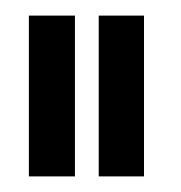

<svg xmlns="http://www.w3.org/2000/svg" viewBox="-20 -695 232 246"><path d="M106.5 -469H164.5V-675H106.5ZM17 -469H76V-675H17Z"/></svg>

Font: Anybody SemiCondensed
Style: Regular
Weight: 400
Width: 4
Version: Version 1.113;gftools[0.9.25]